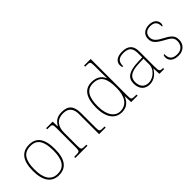

<svg xmlns="http://www.w3.org/2000/svg" viewBox="86 -1609 2468 2468"><g transform="rotate(-45 1320.0 -375.0)"><path d="M265 10C397 10 466 -79 466 -267C466 -459 396 -542 270 -542C135 -542 65 -454 65 -267C65 -79 141 10 265 10ZM265 -15C146 -15 93 -108 93 -267C93 -433 144 -517 270 -517C386 -517 438 -438 438 -267C438 -115 393 -15 265 -15Z M569 0H790V-20H774C701 -20 697 -24 697 -94V-334C697 -423 733 -517 864 -517C965 -517 1001 -454 1001 -365V0H1121V-20H1106C1033 -20 1029 -24 1029 -94V-357C1029 -482 979 -542 864 -542C790 -542 740 -520 700 -449H696L693 -536H574V-516H602C662 -516 669 -511 669 -442V-94C669 -24 665 -20 592 -20H569Z M1412 10C1501 10 1548 -41 1578 -111H1580L1584 0H1701V-20H1685C1612 -20 1608 -24 1608 -94V-760H1488V-740H1513C1573 -740 1580 -736 1580 -662V-543C1580 -515 1581 -478 1582 -441H1578C1551 -505 1493 -543 1404 -543C1274 -543 1214 -443 1214 -267C1214 -88 1289 10 1412 10ZM1406 -14C1311 -12 1242 -103 1242 -264C1242 -426 1289 -518 1407 -518C1540 -518 1581 -432 1581 -265C1581 -112 1524 -16 1406 -14Z M1915 10C2013 10 2067 -61 2090 -104H2092L2098 0H2184V-20H2177C2123 -20 2119 -35 2119 -110V-386C2119 -481 2077 -542 1960 -542C1845 -542 1816 -482 1816 -441C1816 -409 1823 -395 1837 -395C1837 -471 1861 -517 1960 -517C2073 -517 2091 -456 2091 -371V-306L2008 -303C1847 -297 1774 -251 1774 -146C1774 -39 1836 10 1915 10ZM1919 -15C1835 -15 1802 -77 1802 -145C1802 -225 1849 -275 2005 -280L2091 -283V-170C2091 -104 2016 -15 1919 -15Z M2441 10C2527 10 2588 -47 2588 -131C2588 -191 2568 -230 2466 -283C2385 -325 2339 -358 2339 -421C2339 -476 2373 -517 2446 -517C2513 -517 2552 -491 2552 -405C2566 -405 2573 -419 2573 -445C2573 -489 2539 -542 2449 -542C2364 -542 2311 -493 2311 -422C2311 -349 2348 -315 2464 -252C2546 -210 2560 -180 2560 -132C2560 -69 2519 -15 2441 -15C2346 -15 2321 -61 2321 -137C2307 -137 2300 -123 2300 -95C2300 -50 2329 10 2441 10Z"/></g></svg>

Font: Noto Serif Malayalam Thin
Style: Regular
Weight: 100
Designer: Indian type Foundry, Jelle Bosma, Monotype Design Team
Foundry: Monotype Imaging Inc.
Version: Version 2.104